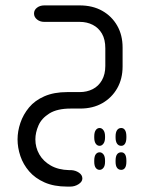

<svg xmlns="http://www.w3.org/2000/svg" viewBox="-20 -402 527 711"><path d="M240 289H229Q180 289 145 273.5Q110 258 88 232.5Q66 207 55.5 176Q45 145 45 114Q45 84 55.5 53Q66 22 87.5 -4Q109 -30 144.5 -45.5Q180 -61 229 -61H275Q302 -61 323.5 -72Q345 -83 357.5 -105Q370 -127 370 -158V-223Q370 -256 357.5 -277.5Q345 -299 323.5 -310Q302 -321 275 -321H144Q128 -321 117 -330Q106 -339 106 -352Q106 -365 117 -373.5Q128 -382 144 -382H275Q323 -382 358.5 -362Q394 -342 414 -307Q434 -272 434 -226V-156Q434 -110 414 -75Q394 -40 359 -20Q324 0 277 0H242Q192 0 163 18Q134 36 122.5 62.5Q111 89 111 114Q111 144 125.5 169.5Q140 195 168 211Q196 227 236 228H244Q260 229 272.5 237.5Q285 246 285 259Q285 271 271 280Q257 289 240 289ZM349 138Q340 138 334.5 130Q329 122 329 107V103Q329 88 334.5 80Q340 72 349 72Q357 72 363 80Q369 88 369 103V107Q369 122 363 130Q357 138 349 138ZM429 138Q419 138 413.5 130Q408 122 408 107V103Q408 88 413.5 80Q419 72 429 72Q438 72 443 80Q448 88 448 103V107Q448 122 443 130Q438 138 429 138ZM349 227Q340 227 334.5 219.5Q329 212 329 197V193Q329 177 334.5 169.5Q340 162 349 162Q357 162 363 169.5Q369 177 369 193V197Q369 212 363 219.5Q357 227 349 227ZM429 227Q419 227 413.5 219.5Q408 212 408 197V193Q408 177 413.5 169.5Q419 162 429 162Q438 162 443 169.5Q448 177 448 193V197Q448 212 443 219.5Q438 227 429 227Z"/></svg>

Font: Beiruti
Style: Regular
Weight: 400
Version: Version 1.00